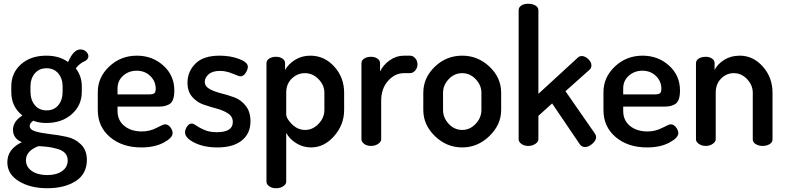

<svg xmlns="http://www.w3.org/2000/svg" viewBox="-20 -776 4179 1021"><path d="M19 87Q19 17 96 -20Q49 -40 49 -86Q49 -130 99 -162Q40 -208 40 -288V-316Q40 -388 91.5 -434Q143 -480 226 -480Q296 -480 342 -446Q371 -513 407 -513Q426 -513 438 -501.5Q450 -490 450 -477Q450 -461 433 -452Q401 -438 383 -412Q415 -372 415 -316V-288Q415 -216 362 -169Q309 -122 226 -122Q187 -122 157 -134Q138 -121 138 -106Q138 -86 169.5 -77Q201 -68 245.5 -63Q290 -58 334.5 -48.5Q379 -39 410.5 -8Q442 23 442 74Q442 149 382.5 187Q323 225 232 225Q141 225 80 187.5Q19 150 19 87ZM118 76Q118 112 149.5 133.5Q181 155 231 155Q280 155 310 134Q340 113 340 77Q340 54 326 38.5Q312 23 284.5 15.5Q257 8 237.5 5.5Q218 3 185 1Q118 26 118 76ZM142 -289Q142 -245 165 -217Q188 -189 228 -189Q267 -189 290 -216.5Q313 -244 313 -288V-316Q313 -358 290 -385.5Q267 -413 227 -413Q188 -413 165 -385.5Q142 -358 142 -316Z M500 -191V-286Q500 -365 561 -422.5Q622 -480 708 -480Q790 -480 848.5 -427.5Q907 -375 907 -295Q907 -265 900 -246.5Q893 -228 878 -220.5Q863 -213 850 -211Q837 -209 816 -209H605V-186Q605 -136 641 -106.5Q677 -77 735 -77Q776 -77 812.5 -96Q849 -115 857 -115Q874 -115 886 -99Q898 -83 898 -68Q898 -43 850 -17.5Q802 8 732 8Q630 8 565 -47Q500 -102 500 -191ZM605 -274H771Q793 -274 800.5 -280Q808 -286 808 -304Q808 -344 779 -372Q750 -400 707 -400Q665 -400 635 -373.5Q605 -347 605 -306Z M964 -72Q964 -87 974.5 -103Q985 -119 1000 -119Q1009 -119 1025 -107.5Q1041 -96 1068 -84.5Q1095 -73 1133 -73Q1218 -73 1218 -127Q1218 -156 1193 -172.5Q1168 -189 1132.5 -198.5Q1097 -208 1062 -220Q1027 -232 1002 -261Q977 -290 977 -336Q977 -395 1019 -437.5Q1061 -480 1148 -480Q1205 -480 1251.5 -462.5Q1298 -445 1298 -421Q1298 -407 1286.5 -388.5Q1275 -370 1258 -370Q1252 -370 1217 -384.5Q1182 -399 1150 -399Q1110 -399 1089.5 -381Q1069 -363 1069 -341Q1069 -317 1094 -303Q1119 -289 1155 -280Q1191 -271 1226.5 -258Q1262 -245 1287 -213Q1312 -181 1312 -131Q1312 -66 1266 -29Q1220 8 1136 8Q1065 8 1014.5 -17Q964 -42 964 -72Z M1397 190V-440Q1397 -455 1411.5 -464.5Q1426 -474 1447 -474Q1468 -474 1482 -464.5Q1496 -455 1496 -440V-404Q1514 -436 1549.5 -458Q1585 -480 1630 -480Q1705 -480 1757.5 -422Q1810 -364 1810 -283V-191Q1810 -113 1757 -52.5Q1704 8 1634 8Q1591 8 1554.5 -15Q1518 -38 1502 -70V190Q1502 204 1486 214.5Q1470 225 1448 225Q1426 225 1411.5 214.5Q1397 204 1397 190ZM1502 -168Q1502 -146 1532.5 -115.5Q1563 -85 1603 -85Q1643 -85 1674 -117.5Q1705 -150 1705 -191V-283Q1705 -323 1674 -355Q1643 -387 1601 -387Q1562 -387 1532 -358.5Q1502 -330 1502 -283Z M1902 -35V-440Q1902 -455 1916.5 -464.5Q1931 -474 1953 -474Q1973 -474 1987 -464.5Q2001 -455 2001 -440V-396Q2018 -431 2052.5 -455.5Q2087 -480 2128 -480H2160Q2176 -480 2188 -466.5Q2200 -453 2200 -434Q2200 -415 2188 -401Q2176 -387 2160 -387H2128Q2080 -387 2043.5 -346Q2007 -305 2007 -240V-35Q2007 -22 1991 -11Q1975 0 1953 0Q1931 0 1916.5 -11Q1902 -22 1902 -35Z M2231 -191V-283Q2231 -362 2292 -421Q2353 -480 2438 -480Q2521 -480 2583 -421.5Q2645 -363 2645 -283V-191Q2645 -113 2582.5 -52.5Q2520 8 2438 8Q2355 8 2293 -52Q2231 -112 2231 -191ZM2336 -191Q2336 -150 2366 -117.5Q2396 -85 2438 -85Q2479 -85 2509.5 -117.5Q2540 -150 2540 -191V-283Q2540 -323 2509.5 -355Q2479 -387 2438 -387Q2396 -387 2366 -355Q2336 -323 2336 -283Z M2738 -35V-722Q2738 -737 2752 -746.5Q2766 -756 2789 -756Q2812 -756 2827.5 -746.5Q2843 -737 2843 -722V-277L3052 -469Q3061 -478 3074 -478Q3091 -478 3108 -462Q3125 -446 3125 -428Q3125 -415 3116 -406L2987 -291L3144 -65Q3150 -56 3150 -47Q3150 -29 3130 -11.5Q3110 6 3091 6Q3074 6 3063 -9L2916 -226L2843 -160V-35Q2843 -22 2827 -11Q2811 0 2789 0Q2767 0 2752.5 -11Q2738 -22 2738 -35Z M3189 -191V-286Q3189 -365 3250 -422.5Q3311 -480 3397 -480Q3479 -480 3537.5 -427.5Q3596 -375 3596 -295Q3596 -265 3589 -246.5Q3582 -228 3567 -220.5Q3552 -213 3539 -211Q3526 -209 3505 -209H3294V-186Q3294 -136 3330 -106.5Q3366 -77 3424 -77Q3465 -77 3501.5 -96Q3538 -115 3546 -115Q3563 -115 3575 -99Q3587 -83 3587 -68Q3587 -43 3539 -17.5Q3491 8 3421 8Q3319 8 3254 -47Q3189 -102 3189 -191ZM3294 -274H3460Q3482 -274 3489.5 -280Q3497 -286 3497 -304Q3497 -344 3468 -372Q3439 -400 3396 -400Q3354 -400 3324 -373.5Q3294 -347 3294 -306Z M3681 -35V-440Q3681 -455 3695.5 -464.5Q3710 -474 3733 -474Q3753 -474 3766.5 -464.5Q3780 -455 3780 -440V-404Q3796 -436 3831.5 -458Q3867 -480 3914 -480Q3985 -480 4036.5 -422Q4088 -364 4088 -283V-35Q4088 -19 4072.5 -9.5Q4057 0 4035 0Q4015 0 3999 -9.5Q3983 -19 3983 -35V-283Q3983 -323 3953 -355Q3923 -387 3882 -387Q3844 -387 3815 -358.5Q3786 -330 3786 -283V-35Q3786 -22 3770 -11Q3754 0 3733 0Q3711 0 3696 -11Q3681 -22 3681 -35Z"/></svg>

Font: TerminalDosisSemiBold
Style: Bold
Weight: 600
Designer: EdgarTolentino, PabloImpallari, IginoMarini
Foundry: EdgarTolentino, PabloImpallari, IginoMarini
Version: Version 1.006